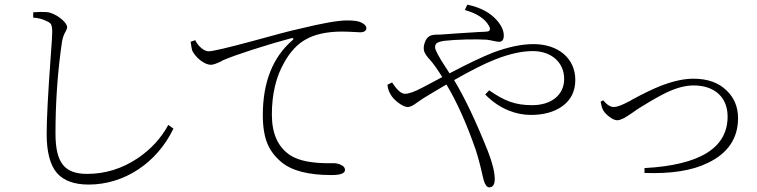

<svg xmlns="http://www.w3.org/2000/svg" viewBox="-20 -775 3262 827"><path d="M362 20C515 20 656 -73 727 -221L705 -237C674 -180 631 -133 574 -94C507 -49 434 -26 356 -26C257 -26 219 -74 219 -201C219 -334 228 -466 247 -595C250 -612 255 -627 263 -640C267 -647 269 -653 269 -658C269 -681 215 -722 179 -723C164 -724 145 -724 123 -722V-699C144 -698 164 -693 183 -683C192 -679 197 -675 200 -670C203 -663 205 -653 205 -638C205 -627 203 -589 198 -526C187 -373 181 -264 181 -198C181 -120 196 -64 225 -30C254 3 299 20 362 20Z M1407 -21C1446 -21 1466 -28 1466 -43C1466 -52 1461 -59 1450 -64C1440 -69 1430 -72 1419 -72C1416 -72 1412 -72 1405 -72C1326 -71 1267 -82 1229 -107C1177 -142 1151 -200 1151 -281C1151 -370 1169 -446 1206 -509C1231 -553 1261 -585 1295 -604C1334 -627 1387 -639 1454 -639C1469 -639 1488 -638 1510 -637C1522 -636 1530 -636 1534 -636C1549 -636 1558 -644 1558 -653C1558 -663 1551 -671 1536 -678C1525 -684 1505 -687 1475 -687C1436 -687 1368 -675 1270 -651C1228 -642 1162 -624 1071 -599C960 -569 896 -554 878 -554C859 -554 832 -577 821 -602L801 -595C801 -594 801 -592 802 -589C804 -574 806 -564 808 -557C815 -543 826 -529 842 -516C859 -503 874 -496 889 -496C898 -496 912 -501 931 -510C936 -513 939 -515 942 -516C972 -529 1015 -544 1071 -562C1130 -581 1184 -597 1233 -610C1244 -613 1247 -607 1240 -602C1155 -529 1112 -421 1112 -279C1112 -228 1119 -187 1132 -156C1144 -127 1164 -100 1193 -76C1238 -39 1310 -21 1407 -21Z M2087 32C2103 32 2111 20 2111 -4C2111 -33 2101 -74 2081 -125C2031 -250 1983 -352 1936 -430C2006 -470 2065 -500 2113 -519C2174 -543 2228 -555 2275 -555C2354 -555 2410 -507 2410 -435C2410 -366 2355 -322 2272 -322C2201 -322 2154 -339 2087 -386L2070 -368C2100 -337 2134 -314 2171 -299C2203 -286 2235 -280 2267 -280C2321 -280 2365 -292 2400 -316C2439 -343 2458 -382 2458 -431C2458 -523 2385 -585 2278 -585C2227 -585 2170 -573 2105 -549C2057 -530 1994 -500 1916 -459C1913 -465 1907 -474 1899 -486C1869 -532 1854 -560 1854 -571C1854 -588 1862 -594 1893 -599C1918 -602 1950 -604 1990 -605C2026 -606 2055 -605 2076 -604C2085 -603 2096 -601 2109 -598C2118 -596 2125 -595 2130 -595C2143 -595 2150 -604 2150 -622C2150 -643 2140 -665 2120 -688C2091 -721 2049 -743 1993 -755L1982 -732C2035 -717 2070 -694 2087 -662C2094 -648 2090 -640 2077 -639C2072 -638 2060 -638 2041 -637C1973 -633 1918 -629 1876 -626C1874 -626 1871 -626 1866 -626C1851 -626 1840 -624 1833 -621C1822 -616 1814 -606 1809 -590C1804 -575 1804 -562 1808 -551C1811 -544 1816 -536 1825 -525C1827 -523 1829 -521 1830 -520C1847 -501 1865 -475 1885 -443L1800 -398C1766 -380 1741 -371 1725 -371C1708 -371 1690 -387 1669 -420L1649 -410C1650 -396 1654 -382 1662 -369C1675 -344 1715 -314 1736 -314C1746 -314 1759 -320 1776 -333C1793 -345 1808 -355 1822 -363C1839 -373 1863 -388 1896 -407C1899 -409 1902 -410 1903 -411C1948 -336 1990 -242 2029 -130C2039 -99 2049 -62 2059 -17C2062 -6 2063 0 2064 3C2070 22 2078 32 2087 32Z M3028 -73C3115 -114 3159 -179 3159 -266C3159 -313 3143 -353 3111 -384C3076 -419 3028 -436 2967 -436C2924 -436 2876 -425 2823 -404C2793 -392 2753 -373 2703 -346C2697 -342 2692 -339 2689 -338C2659 -322 2637 -314 2624 -314C2609 -314 2594 -324 2578 -343L2567 -337C2567 -336 2567 -335 2568 -333C2571 -316 2575 -304 2580 -297C2586 -288 2595 -279 2606 -271C2618 -262 2629 -257 2639 -257C2646 -257 2655 -260 2665 -265C2672 -268 2684 -276 2702 -288C2714 -297 2724 -303 2731 -308C2735 -310 2741 -314 2749 -319C2791 -345 2825 -364 2850 -376C2894 -397 2933 -407 2967 -407C3058 -407 3114 -356 3114 -273C3114 -138 2995 -64 2756 -51V-30C2871 -26 2961 -40 3028 -73Z"/></svg>

Font: AllPunType ExtraLight
Style: Regular
Weight: 280
Version: 1.0